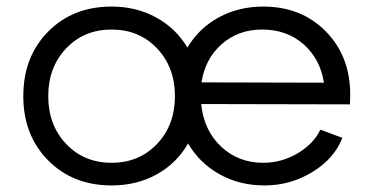

<svg xmlns="http://www.w3.org/2000/svg" viewBox="-20 -545 1138 585"><path d="M782 -49Q838 -49 887 -78Q936 -107 956 -150L1023 -125Q999 -62 932 -21Q865 20 786 20Q710 20 649 -14Q588 -48 553 -108Q519 -48 458 -14Q397 20 320 20Q202 20 126.5 -56.5Q51 -133 51 -252Q51 -372 126.5 -448.5Q202 -525 320 -525Q395 -525 455.5 -492Q516 -459 551 -400Q586 -459 646.5 -492Q707 -525 782 -525Q898 -525 972.5 -449.5Q1047 -374 1047 -257Q1047 -238 1046 -227L593 -228Q601 -148 653.5 -98.5Q706 -49 782 -49ZM513 -252Q513 -340 458.5 -397.5Q404 -455 320 -455Q236 -455 181.5 -397.5Q127 -340 127 -252Q127 -164 181.5 -106.5Q236 -49 320 -49Q404 -49 458.5 -106.5Q513 -164 513 -252ZM594 -294 967 -293Q956 -365 905 -410Q854 -455 779 -455Q706 -455 655.5 -410.5Q605 -366 594 -294Z"/></svg>

Font: Metropolitano
Style: Regular
Weight: 400
Designer: Fonts by Alex Slobzheninov & Chris M. Simpson / Changes by Cristiano Sobral
Foundry: Fonts by Alex Slobzheninov & Chris M. Simpson / Changes by Cristiano Sobral
Version: Version 1.00;August 30, 2020;FontCreator 13.0.0.2681 64-bit